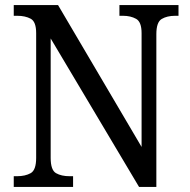

<svg xmlns="http://www.w3.org/2000/svg" viewBox="-20 -734 746 754"><path d="M34 0V-42H47Q79 -42 100.5 -54Q122 -66 122 -114V-604Q122 -649 100.5 -660.5Q79 -672 48 -672H34V-714H208L536 -157V-604Q536 -648 514.5 -660Q493 -672 463 -672H449V-714H681V-672H668Q636 -672 615 -659.5Q594 -647 594 -600V0H526L179 -583V-114Q179 -66 200 -54Q221 -42 253 -42H267V0Z"/></svg>

Font: Noto Serif Tamil SemiCondensed
Style: Regular
Weight: 400
Width: 4
Designer: Indian Type Foundry, Tom Grace, and the Monotype Design Team
Foundry: Monotype Imaging Inc.
Version: Version 2.004; ttfautohint (v1.8.4.7-5d5b)